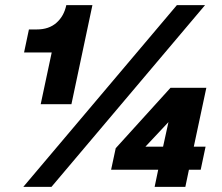

<svg xmlns="http://www.w3.org/2000/svg" viewBox="-20 -730 867 750"><path d="M139 -323 182 -525H74L93 -615H124Q171 -615 200.5 -641Q230 -667 239 -710H341L259 -323ZM71 0 671 -710H781L181 0ZM584 0 598 -67H414L432 -151L646 -387H786L737 -157H783L764 -67H718L704 0ZM548 -157H617L638 -253Z"/></svg>

Font: Geist Black
Style: Italic
Weight: 900
Italic angle: -12°
Designer: Basement.studio, Andrés Briganti, Mateo Zaragoza
Foundry: Basement.studio, Vercel, Andrés Briganti, Guido Ferreyra, Mateo Zaragoza
Version: Version 1.500; ttfautohint (v1.8.4.7-5d5b)